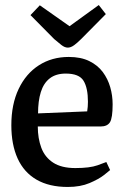

<svg xmlns="http://www.w3.org/2000/svg" viewBox="-20 -732 503 762"><path d="M249 10Q175 10 125 -19Q75 -48 50 -103Q25 -158 25 -235Q25 -318 54 -379Q83 -440 134.5 -473Q186 -506 253 -506Q301 -506 334.5 -489.5Q368 -473 388 -446Q408 -419 417.5 -386Q427 -353 427 -318Q427 -264 416.5 -247Q406 -230 379 -230H130Q130 -183 144 -145.5Q158 -108 191 -86.5Q224 -65 279 -65Q336 -65 367 -76Q398 -87 402 -89L417 -57Q414 -54 393 -37.5Q372 -21 335.5 -5.5Q299 10 249 10ZM131 -282 326 -290Q329 -308 329 -328Q329 -383 311.5 -411.5Q294 -440 241 -440Q202 -440 177.5 -421Q153 -402 142 -366.5Q131 -331 131 -282ZM249 -543Q237 -543 223.5 -553.5Q210 -564 195 -577L101 -672L138 -711L256 -628L372 -712L400 -676L302 -577Q287 -562 274 -552.5Q261 -543 249 -543Z"/></svg>

Font: Faustina Light Medium
Style: Regular
Weight: 500
Version: Version 1.200